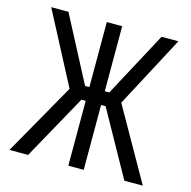

<svg xmlns="http://www.w3.org/2000/svg" viewBox="-103 -802 900 904"><g transform="rotate(15 346.5 -350.0)"><path d="M581 0H671L472 -351L657 -700H575L405 -383H383V-700H308V-383H287L121 -700H37L220 -351L21 0H112L287 -316H308V0H383V-316H405Z"/></g></svg>

Font: Advent Pro Medium
Style: Regular
Weight: 500
Designer: VivaRado, Andreas Kalpakidis
Foundry: VivaRado, Andreas Kalpakidis
Version: Version 3.000